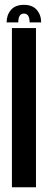

<svg xmlns="http://www.w3.org/2000/svg" viewBox="-20 -794 210 814"><path d="M30.5 0V-675H132.5V0ZM81.5 -773.5Q117.5 -773.5 136 -752Q154.5 -730.5 154.5 -699H105.5Q105.5 -736.5 81.5 -736.5Q57.5 -736.5 57.5 -699H8Q8 -730.5 26.5 -752Q45 -773.5 81.5 -773.5Z"/></svg>

Font: Anybody Condensed Medium
Style: Regular
Weight: 500
Width: 3
Designer: Tyler Finck
Foundry: Etcetera Type Company
Version: Version 1.010; ttfautohint (v1.8.3) -l 8 -r 50 -G 200 -x 14 